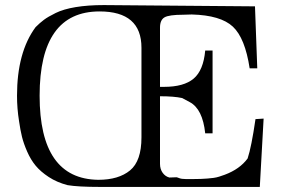

<svg xmlns="http://www.w3.org/2000/svg" viewBox="-20 -736 1107 756"><path d="M610 -91Q610 -70 620.5 -55.5Q631 -41 647 -37Q666 -38 675 -38Q677 -38 686 -34.5Q695 -31 711 -31Q728 -31 743 -31Q758 -31 771 -31.5Q784 -32 796.5 -33Q809 -34 820.5 -35.5Q832 -37 843 -40.5Q854 -44 865 -48Q924 -70 955 -112Q970 -157 986 -267L1018 -269L1003 0H374Q287 0 246 -7Q204 -18 172 -39Q140 -60 120.5 -83.5Q101 -107 87 -139Q73 -171 66.5 -197.5Q60 -224 55 -259Q47 -309 47 -359Q47 -530 120 -629Q137 -646 153 -658Q169 -670 199.5 -685Q230 -700 278 -708Q326 -716 389 -716L984 -711L993 -467H963Q945 -586 897 -631Q849 -676 735 -679L702 -678Q645 -678 627.5 -667.5Q610 -657 610 -627V-394H626Q704 -394 742.5 -426.5Q781 -459 788 -537H817V-211H788Q778 -307 727 -334L697 -350Q665 -357 610 -357ZM367 -28Q447 -28 492 -65Q537 -102 537 -195V-548Q537 -691 372 -691Q136 -691 136 -359Q136 -31 367 -28Z"/></svg>

Font: cwTeXMing
Style: Medium
Weight: 500
Version: Version 1.17